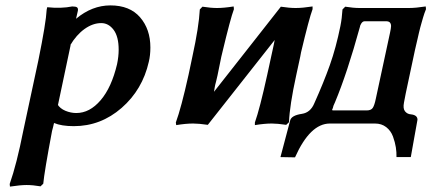

<svg xmlns="http://www.w3.org/2000/svg" viewBox="-20 -460 1622 715"><path d="M243.2 -293 195.8 -68.8 193.8 -71.8Q203.6 -55.7 223.6 -47.4Q243.7 -39.1 264.2 -39.1Q314 -39.1 354.7 -86.7Q395.5 -134.3 416 -221.2Q421.9 -249.5 421.9 -274.9Q421.9 -323.7 403.1 -348.9Q384.3 -374 356.9 -374Q325.7 -374 294.9 -352.1Q264.2 -330.1 241.2 -291ZM391.1 -439.9Q463.4 -439.9 501.7 -395.5Q540 -351.1 540 -283.2Q540 -253.9 534.2 -230Q510.7 -126 432.9 -58.1Q355 9.8 254.9 9.8Q209 9.8 181.2 -2Q180.2 3.4 177.5 13.9Q174.8 24.4 173.8 27.8Q145 180.7 141.1 224.1L130.9 233.9Q102.5 229 79.1 229Q56.2 229 17.1 234.9L16.1 225.1Q42 151.9 66.9 25.9L123 -235.8Q151.4 -375.5 153.8 -423.8Q153.8 -424.3 154.8 -428.5Q155.8 -432.6 155.8 -433.1Q208 -427.7 249 -436Q262.7 -436 267.1 -432.4Q271.5 -428.7 270 -419.9Q269 -415 266.6 -405Q264.2 -395 263.2 -390.1Q322.8 -439.9 391.1 -439.9Z M696.8 -251Q720.7 -360.4 724.1 -424.8L733.9 -435.1Q765.6 -430.2 788.1 -430.2Q814 -430.2 850.1 -436L851.1 -425.8Q838.4 -392.1 808.1 -265.1Q807.6 -262.7 806.2 -257.1Q804.7 -251.5 804.2 -249L790 -179.2Q787.1 -166 784.7 -156.5Q782.2 -147 781.5 -144.3Q780.8 -141.6 779.8 -135.7Q778.8 -129.9 776.9 -118.2Q821.3 -174.3 905.3 -281.5Q989.3 -388.7 1025.9 -435.1Q1057.6 -430.2 1081.1 -430.2Q1106.9 -430.2 1144 -436V-425.8Q1131.3 -392.1 1101.1 -265.1Q1101.1 -263.7 1098.1 -249L1083 -179.2Q1058.6 -67.4 1056.2 -4.9L1045.9 4.9Q1012.7 0 992.2 0Q965.3 0 929.2 5.9V-3.9Q947.3 -54.7 975.1 -181.2L990.2 -251Q1002 -303.7 1002.9 -311Q962.4 -258.8 879.4 -154.3Q796.4 -49.8 753.9 4.9Q720.7 0 699.2 0Q672.4 0 636.2 5.9L634.8 -3.9Q654.8 -58.1 682.1 -181.2Z M1218.8 -55.2H1217.8Q1215.8 -48.8 1219.7 -48.8H1345.7Q1361.8 -48.8 1368.2 -58.3Q1374.5 -67.9 1379.4 -91.8L1432.6 -338.9Q1436 -354.5 1436.3 -362.5Q1436.5 -370.6 1432.4 -375.7Q1428.2 -380.9 1417.5 -380.9H1338.4Q1330.6 -380.9 1325.4 -372.6Q1320.3 -364.3 1320.3 -359.9Q1272.9 -187.5 1227.5 -79.1Q1220.7 -65.9 1218.8 -55.2ZM1247.6 -362.8Q1253.4 -391.6 1255.4 -424.8L1265.6 -435.1Q1295.9 -430.2 1319.3 -430.2H1502.4Q1528.3 -430.2 1565.4 -436L1566.4 -425.8Q1563.5 -418.9 1560.5 -410.4Q1557.6 -401.9 1555.4 -394.3Q1553.2 -386.7 1550 -375.5Q1546.9 -364.3 1544.9 -357.2Q1543 -350.1 1539.8 -336.4Q1536.6 -322.8 1535.2 -316.2Q1533.7 -309.6 1530 -293.9Q1526.4 -278.3 1525.1 -272.7Q1523.9 -267.1 1520.3 -250Q1516.6 -232.9 1515.6 -228Q1513.2 -214.8 1501.2 -160.4Q1489.3 -106 1484.4 -78.1Q1480 -55.7 1488.3 -45.4Q1496.6 -35.2 1509.8 -34.2Q1534.7 -31.7 1534.7 -14.2Q1530.8 7.8 1522.2 55.4Q1513.7 103 1509.8 125H1456.5Q1457 107.4 1454.1 88.6Q1451.2 69.8 1443.4 48.3Q1435.5 26.9 1418.2 13.4Q1400.9 0 1376.5 0H1208.5Q1134.8 0 1078.6 126L1024.4 125L1060.5 -11.2Q1064.9 -30.3 1104.5 -36.1Q1136.2 -41 1150.4 -75.2Q1185.1 -152.3 1208.3 -217.5Q1231.4 -282.7 1247.6 -362.8Z"/></svg>

Font: Linear Smooth
Style: Bold Italic
Weight: 700
Designer: Philipp H. Poll, Flanker
Foundry: Philipp H. Poll, reworked by Flanker
Version: Version 1.061 | FøM Fix